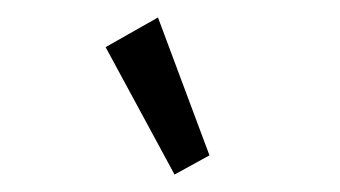

<svg xmlns="http://www.w3.org/2000/svg" viewBox="-20 -705 390 220"><path d="M180 -505 101 -651 161 -685 220 -527Z"/></svg>

Font: Inconsolata ExtraCondensed Medium
Style: Regular
Weight: 500
Width: 2
Monospace: yes
Designer: Raph Levien, Cyreal, Brenton Simpson
Foundry: Raph Levien, Cyreal, Google
Version: Version 3.001; ttfautohint (v1.8.2.53-6de2)